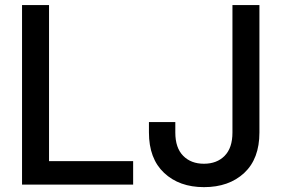

<svg xmlns="http://www.w3.org/2000/svg" viewBox="-20 -748 1138 778"><path d="M69.3 0V-727.5H178.7V-95.2H519.5V0ZM806.6 10.3Q706.5 10.3 645 -47.4Q583.5 -105 583.5 -211.4V-253.4H690.4V-210.9Q690.4 -148.9 722.2 -116.7Q753.9 -84.5 806.2 -84.5Q858.9 -84.5 890.4 -116.7Q921.9 -148.9 921.9 -210.9V-727.5H1031.2V-210.9Q1031.2 -104.5 969.5 -47.1Q907.7 10.3 806.6 10.3Z"/></svg>

Font: Inter 28pt Medium
Style: Regular
Weight: 500
Designer: Rasmus Andersson
Foundry: rsms
Version: Version 4.001;git-66647c0bb